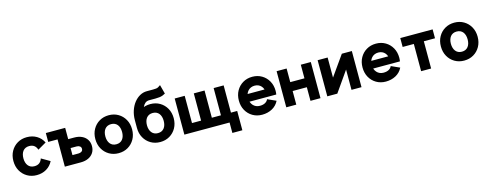

<svg xmlns="http://www.w3.org/2000/svg" viewBox="-26 -1598 6646 2607"><g transform="rotate(-15 3297.0 -294.5)"><path d="M174.8 -253.9Q174.8 -285.1 182.3 -311Q189.7 -336.9 204.5 -355.9Q219.3 -374.9 241.5 -385.2Q263.6 -395.5 292.6 -395.5Q336.1 -395.5 363.2 -374.8Q390.2 -354 402.1 -315.4L522 -384.8Q490.5 -449 430.4 -484.8Q370.3 -520.5 292.6 -520.5Q218.4 -520.5 160 -486Q101.6 -451.6 67.9 -391.4Q34.2 -331.2 34.2 -253.9Q34.2 -176.6 68 -116.4Q101.9 -56.2 160.4 -21.8Q218.9 12.7 293.2 12.7Q370.9 12.7 431 -23.1Q491.1 -59 522.6 -123L402.7 -192.4Q390.8 -154.1 363.8 -133.2Q336.7 -112.3 293.2 -112.3Q264.2 -112.3 242 -122.6Q219.9 -132.9 205 -151.9Q190 -170.9 182.4 -196.9Q174.8 -222.9 174.8 -253.9Z M558.1 -383H689.4V-507.8H558.1ZM830 -124.8V-223.8H914.6Q941.5 -223.8 959.2 -211.1Q977 -198.4 977 -174.4Q977 -150.4 959.2 -137.6Q941.5 -124.8 914.6 -124.8ZM830 -349V-507.8H689.4V0H914.6Q975.6 0 1021.3 -21.5Q1067 -43.1 1092.3 -82.3Q1117.6 -121.5 1117.6 -174.4Q1117.6 -227.5 1092.3 -266.7Q1067 -306 1021.3 -327.5Q975.6 -349 914.6 -349Z M1326.7 -253.9Q1326.7 -285.1 1334.1 -311Q1341.6 -336.9 1356.4 -355.9Q1371.2 -374.9 1393.3 -385.2Q1415.4 -395.5 1444.4 -395.5Q1473.4 -395.5 1495.6 -385.2Q1517.7 -374.9 1532.5 -355.9Q1547.3 -336.9 1554.7 -311Q1562.2 -285.1 1562.2 -253.9Q1562.2 -222.9 1554.7 -196.9Q1547.3 -170.9 1532.5 -151.9Q1517.7 -132.9 1495.6 -122.6Q1473.4 -112.3 1444.4 -112.3Q1415.4 -112.3 1393.3 -122.9Q1371.2 -133.5 1356.4 -152.8Q1341.6 -172.1 1334.1 -197.8Q1326.7 -223.5 1326.7 -253.9ZM1186 -253.9Q1186 -176.6 1219.7 -116.4Q1253.4 -56.2 1311.8 -21.8Q1370.2 12.7 1444.4 12.7Q1518.8 12.7 1577.1 -21.8Q1635.4 -56.2 1669.1 -116.4Q1702.8 -176.6 1702.8 -253.9Q1702.8 -331.2 1669.1 -391.4Q1635.4 -451.6 1577.1 -486Q1518.8 -520.5 1444.4 -520.5Q1370.2 -520.5 1311.8 -486Q1253.4 -451.6 1219.7 -391.4Q1186 -331.2 1186 -253.9Z M1911.6 -361.3Q1911.6 -398.4 1917.3 -436.1Q1922.9 -473.8 1936.1 -505.3Q1949.2 -536.7 1972.2 -555.9Q1995.1 -575 2029.4 -575Q2047.9 -575 2054.1 -574.9Q2060.2 -574.8 2064.2 -574.8Q2068.3 -574.8 2079 -574.8Q2089.7 -574.8 2117.1 -574.8Q2151.3 -574.8 2176.2 -578.3Q2201.1 -581.8 2220.6 -589.2Q2240.1 -596.5 2258.2 -607.2L2224 -734.8Q2204.5 -720.6 2191.1 -713.3Q2177.6 -706 2161.5 -703.8Q2145.4 -701.6 2116.6 -701.6Q2098.5 -701.6 2092.3 -701.6Q2086 -701.6 2082.1 -701.6Q2078.2 -701.6 2067.5 -701.6Q2056.7 -701.6 2029.4 -701.6Q1978.1 -701.6 1931.6 -676.1Q1885.1 -650.7 1848.9 -604.7Q1812.8 -558.7 1791.9 -496.6Q1771 -434.6 1771 -361.3V-253.9H1911.6ZM2029.4 -395.5Q2058.4 -395.5 2080.5 -385.2Q2102.6 -374.9 2117.4 -355.9Q2132.2 -336.9 2139.7 -311Q2147.2 -285.1 2147.2 -253.9Q2147.2 -222.9 2139.7 -196.9Q2132.2 -170.9 2117.4 -151.9Q2102.6 -132.9 2080.5 -122.6Q2058.4 -112.3 2029.4 -112.3Q2000.4 -112.3 1978.3 -122.9Q1956.2 -133.5 1941.4 -152.8Q1926.6 -172.1 1919.1 -197.8Q1911.6 -223.5 1911.6 -253.9Q1911.6 -285.1 1919.1 -311Q1926.6 -336.9 1941.4 -355.9Q1956.2 -374.9 1978.3 -385.2Q2000.4 -395.5 2029.4 -395.5ZM2029.4 -520.5Q1955.2 -520.5 1896.8 -486Q1838.4 -451.6 1804.7 -391.4Q1771 -331.2 1771 -253.9Q1771 -176.6 1804.7 -116.4Q1838.4 -56.2 1896.8 -21.8Q1955.2 12.7 2029.4 12.7Q2103.8 12.7 2162.1 -21.8Q2220.4 -56.2 2254.1 -116.4Q2287.8 -176.6 2287.8 -253.9Q2287.8 -331.2 2254.1 -391.4Q2220.4 -451.6 2162.1 -486Q2103.8 -520.5 2029.4 -520.5Z M2961 -124.8V0H3005V146.5H3145.6V-124.8ZM2510.3 -507.8H2369.6V0H2468.1H2638.1V-125H2510.3ZM2917.1 -507.8V-125H2789.3V-507.8H2638.1V0H2789.3H2959.3H3057.7V-507.8Z M3255 -310.5V-203.1H3575.7L3677.8 -310.5ZM3578.3 -174.2Q3567.3 -146.2 3537.6 -129.2Q3507.9 -112.3 3462 -112.3Q3432.7 -112.3 3409 -122.9Q3385.3 -133.5 3368.1 -152.8Q3351 -172.1 3341.7 -197.8Q3332.5 -223.5 3332.5 -253.9Q3332.5 -285.1 3341.7 -311Q3351 -336.9 3368.1 -355.9Q3385.3 -374.9 3409.1 -385.2Q3433 -395.5 3462 -395.5Q3491 -395.5 3514.5 -385.2Q3537.9 -374.9 3554.4 -355.9Q3571 -336.9 3579.8 -311Q3588.6 -285.1 3588.6 -253.9Q3588.6 -240.1 3584 -227.4Q3579.5 -214.6 3575.7 -203.1H3715.9Q3717.8 -215.5 3719.1 -228.2Q3720.4 -240.9 3720.4 -253.9Q3720.4 -331.2 3686.7 -391.4Q3653 -451.6 3594.7 -486Q3536.4 -520.5 3462 -520.5Q3387.8 -520.5 3329.4 -486Q3271 -451.6 3237.3 -391.4Q3203.6 -331.2 3203.6 -253.9Q3203.6 -176.6 3237.2 -116.4Q3270.7 -56.2 3329.2 -21.8Q3387.8 12.7 3462 12.7Q3540 12.7 3602.9 -21.2Q3665.8 -55.2 3698.1 -120.1Z M3802.2 -507.8V0H3942.9V-191.4H4142.4V0H4283V-507.8H4142.4V-316.4H3942.9V-507.8Z M4719 -507.8H4859.7V0H4719V-285.2L4519.5 0H4378.9V-507.8H4519.5V-225.6Z M4993.3 -310.5V-203.1H5314L5416.1 -310.5ZM5316.6 -174.2Q5305.6 -146.2 5275.9 -129.2Q5246.2 -112.3 5200.3 -112.3Q5171 -112.3 5147.3 -122.9Q5123.5 -133.5 5106.4 -152.8Q5089.3 -172.1 5080 -197.8Q5070.8 -223.5 5070.8 -253.9Q5070.8 -285.1 5080 -311Q5089.3 -336.9 5106.4 -355.9Q5123.5 -374.9 5147.4 -385.2Q5171.3 -395.5 5200.3 -395.5Q5229.3 -395.5 5252.7 -385.2Q5276.2 -374.9 5292.7 -355.9Q5309.3 -336.9 5318.1 -311Q5326.9 -285.1 5326.9 -253.9Q5326.9 -240.1 5322.3 -227.4Q5317.8 -214.6 5314 -203.1H5454.2Q5456.1 -215.5 5457.4 -228.2Q5458.7 -240.9 5458.7 -253.9Q5458.7 -331.2 5425 -391.4Q5391.3 -451.6 5333 -486Q5274.7 -520.5 5200.3 -520.5Q5126.1 -520.5 5067.7 -486Q5009.3 -451.6 4975.6 -391.4Q4941.9 -331.2 4941.9 -253.9Q4941.9 -176.6 4975.4 -116.4Q5009 -56.2 5067.5 -21.8Q5126.1 12.7 5200.3 12.7Q5278.3 12.7 5341.2 -21.2Q5404.1 -55.2 5436.4 -120.1Z M5838.3 0V-382.8H5995.4V-507.8H5540.5V-382.8H5697.7V0Z M6184.1 -253.9Q6184.1 -285.1 6191.6 -311Q6199 -336.9 6213.8 -355.9Q6228.6 -374.9 6250.7 -385.2Q6272.9 -395.5 6301.9 -395.5Q6330.9 -395.5 6353 -385.2Q6375.1 -374.9 6389.9 -355.9Q6404.7 -336.9 6412.2 -311Q6419.6 -285.1 6419.6 -253.9Q6419.6 -222.9 6412.2 -196.9Q6404.7 -170.9 6389.9 -151.9Q6375.1 -132.9 6353 -122.6Q6330.9 -112.3 6301.9 -112.3Q6272.9 -112.3 6250.7 -122.9Q6228.6 -133.5 6213.8 -152.8Q6199 -172.1 6191.6 -197.8Q6184.1 -223.5 6184.1 -253.9ZM6043.5 -253.9Q6043.5 -176.6 6077.1 -116.4Q6110.8 -56.2 6169.2 -21.8Q6227.6 12.7 6301.9 12.7Q6376.3 12.7 6434.6 -21.8Q6492.9 -56.2 6526.6 -116.4Q6560.3 -176.6 6560.3 -253.9Q6560.3 -331.2 6526.6 -391.4Q6492.9 -451.6 6434.6 -486Q6376.3 -520.5 6301.9 -520.5Q6227.6 -520.5 6169.2 -486Q6110.8 -451.6 6077.1 -391.4Q6043.5 -331.2 6043.5 -253.9Z"/></g></svg>

Font: Giphurs SC
Style: Regular
Weight: 400
Version: Version 0.920